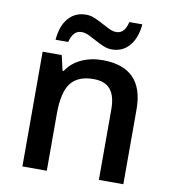

<svg xmlns="http://www.w3.org/2000/svg" viewBox="-83 -818 801 890"><g transform="rotate(10 317.5 -372.5)"><path d="M557.1 0H441.9V-332Q441.9 -394.5 416.7 -425.3Q391.6 -456.1 336.9 -456.1Q264.2 -456.1 230.5 -413.1Q196.8 -370.1 196.8 -269V0H82V-540H171.9L188 -469.2H193.8Q218.3 -507.8 263.2 -528.8Q308.1 -549.8 362.8 -549.8Q557.1 -549.8 557.1 -352.1ZM395 -606Q374.5 -606 354.7 -614.5Q335 -623 315.9 -633.5Q296.9 -644 278.8 -652.6Q260.7 -661.1 244.1 -661.1Q204.6 -661.1 190.9 -605H131.3Q137.2 -672.9 169.2 -708.5Q201.2 -744.1 251 -744.1Q272 -744.1 292 -735.6Q312 -727.1 331.1 -716.6Q350.1 -706.1 367.9 -697.5Q385.7 -689 402.3 -689Q440.9 -689 454.1 -745.1H515.1Q509.3 -679.7 477.5 -642.8Q445.8 -606 395 -606Z"/></g></svg>

Font: f1_25842          
Style: Regular
Weight: 600
Foundry: Ascender Corporation
Version: Version 1.10